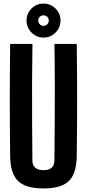

<svg xmlns="http://www.w3.org/2000/svg" viewBox="-20 -1046 486 1075"><path d="M223.6 9.1Q124.1 9.1 81.2 -32.5Q38.2 -74.1 36.9 -170.5Q34.9 -326.9 34.9 -485.4Q34.9 -643.9 36.9 -800H161.7Q159.9 -695.9 159.6 -584.9Q159.2 -473.9 159.8 -363Q160.4 -252.1 161.4 -147.9Q161.4 -120.9 177.4 -107.1Q193.4 -93.3 223.6 -93.3Q254.2 -93.3 269.5 -107.1Q284.7 -120.9 284.7 -147.9Q285.7 -252.1 286.4 -363Q287.1 -473.9 286.9 -584.9Q286.6 -695.9 284.7 -800H409.6Q411.9 -643.9 411.9 -485.4Q411.9 -326.9 409.6 -170.5Q408.3 -74.1 365.5 -32.5Q322.7 9.1 223.6 9.1ZM223.6 -835.6Q184.5 -835.6 156.5 -863.6Q128.5 -891.5 128.5 -930.8Q128.5 -970.2 156.5 -998.1Q184.5 -1026 223.6 -1026Q263 -1026 290.9 -998.1Q318.8 -970.2 318.8 -930.8Q318.8 -891.5 290.9 -863.6Q263 -835.6 223.6 -835.6ZM223.5 -901.4Q236.2 -901.4 244.6 -910Q253.1 -918.6 253.1 -930.7Q253.1 -943.4 244.6 -951.8Q236.2 -960.2 223.5 -960.2Q211.4 -960.2 202.8 -951.8Q194.2 -943.4 194.2 -930.7Q194.2 -918.6 202.8 -910Q211.4 -901.4 223.5 -901.4Z"/></svg>

Font: Big Shoulders Thin
Style: Regular
Weight: 100
Designer: Patric King
Foundry: XO Type Co
Version: Version 2.002